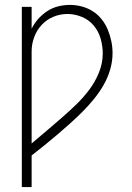

<svg xmlns="http://www.w3.org/2000/svg" viewBox="-20 -763 540 783"><path d="M69 0V-735H109V-646Q120 -668 136 -686Q152 -704 172.5 -717.5Q193 -731 217 -737Q241 -743 265 -743Q290 -743 314 -736.5Q338 -730 358.5 -717Q379 -704 394.5 -684.5Q410 -665 419.5 -642Q429 -619 434 -595Q439 -571 439 -546Q439 -512 429 -478.5Q419 -445 402 -415.5Q385 -386 363 -359Q341 -332 317 -308Q293 -284 267.5 -261Q242 -238 215.5 -215.5Q189 -193 162.5 -171.5Q136 -150 109 -129V0ZM109 -178Q140 -204 170.5 -230Q201 -256 231.5 -282.5Q262 -309 291 -337Q320 -365 344 -397Q368 -429 383.5 -467Q399 -505 399 -545Q399 -575 390.5 -605Q382 -635 362.5 -658.5Q343 -682 314 -694Q285 -706 255 -706Q225 -706 197.5 -694.5Q170 -683 150 -661.5Q130 -640 119.5 -611.5Q109 -583 109 -554Z"/></svg>

Font: Iosevka SS18 Extralight
Style: Regular
Weight: 200
Monospace: yes
Designer: Belleve Invis
Foundry: Belleve Invis
Version: Version 25.1.1; ttfautohint (v1.8.4)